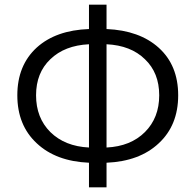

<svg xmlns="http://www.w3.org/2000/svg" viewBox="-20 -776 835 820"><path d="M360 -81Q219 -87 137 -164Q54 -241 54 -369Q54 -497 137 -573Q219 -647 360 -652V-756H435V-652Q576 -646 658 -572Q741 -497 741 -369Q741 -241 658 -164Q576 -87 435 -81V24H360ZM360 -587Q256 -582 195 -523Q134 -465 134 -369Q134 -273 195 -212Q257 -151 360 -146ZM435 -146Q538 -151 599 -212Q660 -273 660 -369Q660 -465 599 -523Q539 -582 435 -587Z"/></svg>

Font: Source Han Sans CN Normal
Style: Regular
Weight: 350
Designer: Ryoko NISHIZUKA 西塚涼子 (kana, bopomofo & ideographs); Paul D. Hunt (Latin, Greek & Cyrillic); Sandoll Communications 산돌커뮤니
Foundry: Adobe
Version: Version 2.004;hotconv 1.0.118;makeotfexe 2.5.65603